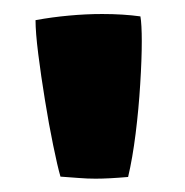

<svg xmlns="http://www.w3.org/2000/svg" viewBox="-20 -750 271 281"><path d="M187.5 -690Q187.5 -663 185.2 -626.8Q183 -590.5 178.5 -554.5Q174 -518.5 167.5 -491Q139 -488.5 120 -488.5Q108 -488.5 95.5 -489.5Q83 -490.5 68.5 -491.5Q64 -507 57.8 -537.5Q51.5 -568 45.8 -603.5Q40 -639 36 -670.8Q32 -702.5 32 -720.5Q56.5 -725 81.2 -727.2Q106 -729.5 129.5 -729.5Q160.5 -729.5 185.5 -726Q186.5 -720.5 187 -711Q187.5 -701.5 187.5 -690Z"/></svg>

Font: Grandstander ExtraBold
Style: Regular
Weight: 800
Designer: Tyler Finck
Foundry: Etcetera Type Co
Version: Version 1.200; ttfautohint (v1.8.3)